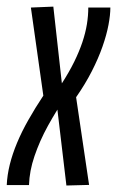

<svg xmlns="http://www.w3.org/2000/svg" viewBox="-38 -559 353 580"><path d="M228.7 -536.2H295.4Q295.4 -513.9 289.7 -483.8Q284.1 -453.8 271.6 -418.2Q259.1 -382.5 239.4 -343.9Q219.7 -305.2 191.9 -265.3L231.1 -0.4L162.6 1.4L135.4 -227.9Q120.1 -203 107.1 -179.5Q94.1 -155.9 83.9 -132.8Q73.8 -109.7 66.2 -87.4Q58.6 -65.1 54.4 -43.3Q50.3 -21.4 49.6 0H-17.6Q-16.3 -30.1 -8.4 -62Q-0.5 -93.8 13.5 -127.4Q27.5 -161.1 47.8 -196.8Q68 -232.6 92.9 -270.1L55.3 -536.2L123.1 -539L148.9 -307.2Q171.1 -341.7 186.3 -372.6Q201.4 -403.5 210.9 -431.7Q220.3 -459.9 224.5 -485.7Q228.7 -511.6 228.7 -536.2Z"/></svg>

Font: Georama ExtraCondensed Thin
Style: Italic
Weight: 100
Width: 2
Italic angle: -9°
Designer: Jean-Baptiste Levee
Foundry: Production Type
Version: Version 1.001